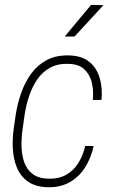

<svg xmlns="http://www.w3.org/2000/svg" viewBox="-20 -769 478 800"><path d="M183.1 -24.4Q225.6 -23.4 256.6 -41.3Q287.6 -59.1 306.6 -90.1Q325.7 -121.1 335 -160.6H370.1Q359.9 -112.3 335.7 -73.2Q311.5 -34.2 272.9 -11.2Q234.4 11.7 181.6 11.2Q128.9 10.3 97.2 -12Q65.4 -34.2 50.5 -70.6Q35.6 -106.9 33.4 -150.1Q31.2 -193.4 37.6 -236.3L45.9 -293.5Q53.2 -338.9 68.8 -383.1Q84.5 -427.2 110.1 -462.4Q135.7 -497.6 174.1 -518.3Q212.4 -539.1 266.1 -538.1Q320.3 -537.1 351.8 -511.5Q383.3 -485.8 395.5 -443.8Q407.7 -401.9 402.8 -352.5H366.7Q370.6 -391.6 362.3 -425.5Q354 -459.5 330.6 -481Q307.1 -502.4 264.2 -502.9Q219.7 -504.4 187.7 -486.3Q155.8 -468.3 135 -437.7Q114.3 -407.2 101.6 -369.6Q88.9 -332 83 -293.5L74.7 -235.4Q69.3 -200.7 69.6 -163.8Q69.8 -127 80.1 -95.5Q90.3 -64 115 -44.7Q139.6 -25.4 183.1 -24.4ZM249.5 -616.7 359.4 -748.5 411.1 -747.6 290.5 -616.7Z"/></svg>

Font: Roboto Condensed ExtraLight
Style: Italic
Weight: 250
Italic angle: -12°
Designer: Christian Robertson
Foundry: Google
Version: Version 3.008; 2023